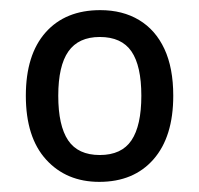

<svg xmlns="http://www.w3.org/2000/svg" viewBox="-20 -742 393 379"><path d="M322 -553Q322 -472 283 -427.5Q244 -383 176 -383Q111 -383 71 -427Q31 -471 31 -553Q31 -634 70 -678Q109 -722 178 -722Q222 -722 254.5 -702.5Q287 -683 304.5 -645.5Q322 -608 322 -553ZM95 -553Q95 -494 114.5 -465Q134 -436 177 -436Q220 -436 239.5 -465Q259 -494 259 -553Q259 -612 239.5 -640.5Q220 -669 177 -669Q135 -669 115 -640.5Q95 -612 95 -553Z"/></svg>

Font: Noto Sans Thai SemiCondensed
Style: Regular
Weight: 400
Width: 4
Designer: Monotype Design Team
Foundry: Monotype Imaging Inc.
Version: Version 2.001